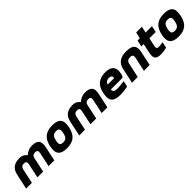

<svg xmlns="http://www.w3.org/2000/svg" viewBox="409 -2166 3711 3711"><g transform="rotate(-45 2264.5 -310.5)"><path d="M110 -305 45 0H202L265 -296C276 -350 305 -374 357 -374C408 -374 426 -350 415 -296L352 0H509L572 -296C583 -350 612 -374 663 -374C714 -374 732 -350 721 -296L658 0H815L880 -305C910 -447 857 -509 710 -509C640 -509 588 -487 526 -437H520C480 -487 436 -509 368 -509C219 -509 140 -447 110 -305Z M952 -256 950 -244C912 -66 982 9 1155 9C1330 9 1428 -66 1466 -244L1468 -256C1506 -434 1440 -509 1265 -509C1092 -509 990 -434 952 -256ZM1109 -248 1110 -252C1130 -348 1166 -376 1237 -376C1309 -376 1331 -347 1311 -252L1310 -248C1290 -153 1255 -124 1183 -124C1112 -124 1088 -152 1109 -248Z M1561 -305 1496 0H1653L1716 -296C1727 -350 1756 -374 1808 -374C1859 -374 1877 -350 1866 -296L1803 0H1960L2023 -296C2034 -350 2063 -374 2114 -374C2165 -374 2183 -350 2172 -296L2109 0H2266L2331 -305C2361 -447 2308 -509 2161 -509C2091 -509 2039 -487 1977 -437H1971C1931 -487 1887 -509 1819 -509C1670 -509 1591 -447 1561 -305Z M2912 -277C2943 -422 2885 -509 2717 -509C2545 -509 2444 -435 2406 -256L2404 -244C2365 -62 2433 9 2616 9C2670 9 2739 1 2820 -14L2846 -135C2802 -129 2710 -118 2659 -118C2584 -118 2554 -138 2556 -197H2837C2886 -197 2896 -200 2912 -277ZM2579 -307C2600 -361 2632 -382 2690 -382C2743 -382 2766 -352 2758 -307Z M3001 -295 2938 0H3095L3157 -291C3169 -350 3199 -376 3260 -376C3321 -376 3338 -350 3326 -291L3264 0H3422L3485 -295C3516 -444 3458 -509 3288 -509C3116 -509 3032 -444 3001 -295Z M3793 -123C3750 -123 3735 -146 3745 -191L3783 -369H3956L3984 -500H3810L3838 -630H3681L3653 -500H3590L3562 -369H3626L3586 -183C3554 -35 3593 9 3733 9C3782 9 3839 0 3883 -14L3909 -136C3862 -127 3832 -123 3793 -123Z M4003 -256 4001 -244C3963 -66 4033 9 4206 9C4381 9 4479 -66 4517 -244L4519 -256C4557 -434 4491 -509 4316 -509C4143 -509 4041 -434 4003 -256ZM4160 -248 4161 -252C4181 -348 4217 -376 4288 -376C4360 -376 4382 -347 4362 -252L4361 -248C4341 -153 4306 -124 4234 -124C4163 -124 4139 -152 4160 -248Z"/></g></svg>

Font: LT Wave Text Black Italic
Style: Regular
Weight: 900
Designer: Daniel Lyons
Version: Version 2.5 (Glyphs App)